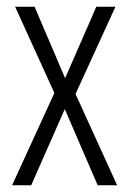

<svg xmlns="http://www.w3.org/2000/svg" viewBox="-20 -552 384 572"><path d="M142 -275 16 0H73L173 -227L271 0H329L205 -272L324 -532H267L174 -319L83 -532H25Z"/></svg>

Font: Noto Sans UI Condensed Light
Style: Regular
Weight: 300
Width: 3
Designer: Monotype Design Team
Foundry: Monotype Imaging Inc.
Version: Version 1.901